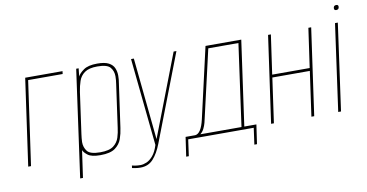

<svg xmlns="http://www.w3.org/2000/svg" viewBox="-70 -779 2061 1079"><g transform="rotate(-10 960.5 -239.0)"><path d="M33 0 103 -495H316L314 -479H117L49 0Z M309 116 394 -495H408L403 -449Q411 -466 437 -484.5Q463 -503 515 -503Q558 -503 580.5 -491Q603 -479 611.5 -459Q620 -439 620 -416Q620 -405 619 -394Q618 -383 616 -372L581 -124Q577 -93 566.5 -63Q556 -33 528.5 -13Q501 7 444 7Q394 7 373 -9Q352 -25 347 -39L325 116ZM446 -9Q498 -9 522 -27.5Q546 -46 554.5 -73.5Q563 -101 566 -127L600 -369Q602 -381 603 -393Q604 -405 604 -415Q604 -445 586.5 -466Q569 -487 513 -487Q465 -487 440.5 -469.5Q416 -452 406.5 -424Q397 -396 392 -363L359 -127Q358 -117 356.5 -105.5Q355 -94 355 -83Q355 -53 372 -31Q389 -9 446 -9Z M654 115Q639 115 623.5 112.5Q608 110 606 109L608 95Q610 96 624.5 98.5Q639 101 656 101Q672 101 691 93Q710 85 728 64Q746 43 758 4L707 -495H723L770 -27L950 -495H966L775 1Q755 53 727 84Q699 115 654 115Z M917 99 933 -11H988Q1022 -14 1040 -92L1132 -495H1336L1268 -11H1337L1321 99H1306L1319 5H945L932 99ZM1252 -11 1317 -479H1145L1056 -92Q1055 -86 1051 -70.5Q1047 -55 1039 -38.5Q1031 -22 1017 -11Z M1419 0 1489 -495H1505L1473 -271H1687L1719 -495H1735L1665 0H1649L1685 -255H1471L1435 0Z M1802 0 1871 -495H1887L1818 0ZM1891 -566Q1879 -566 1879 -577Q1879 -594 1895 -594Q1907 -594 1907 -583Q1907 -566 1891 -566Z"/></g></svg>

Font: Alumni Sans Pinstripe
Style: Italic
Weight: 400
Italic angle: -8°
Designer: Robert E. Leuschke
Foundry: Robert E. Leuschke
Version: Version 1.010; ttfautohint (v1.8.4.7-5d5b)